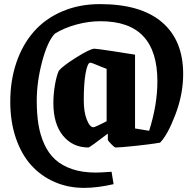

<svg xmlns="http://www.w3.org/2000/svg" viewBox="-20 -704 938 931"><path d="M387.2 207Q310.5 207 244.9 178.5Q179.2 149.9 131.6 97.4Q84 44.9 56.9 -34.4Q29.8 -113.8 29.8 -210.9Q29.8 -314 59.6 -401.1Q89.4 -488.3 144.5 -551Q199.7 -613.8 282 -648.9Q364.3 -684.1 464.8 -684.1Q662.6 -684.1 765.4 -596.4Q868.2 -508.8 868.2 -345.2Q868.2 -247.1 830.3 -147.9Q792.5 -48.8 755.9 -12.2Q707 -3.9 633.3 3.7Q559.6 11.2 540 11.2Q535.6 11.2 519.3 -5.4Q502.9 -22 502.9 -26.9V-56.2Q414.6 11.2 409.2 11.2Q332.5 11.2 285.6 -45.9Q238.8 -103 238.8 -204.1Q238.8 -247.6 246.3 -291.7Q253.9 -335.9 265.1 -360.8Q284.2 -384.3 350.8 -426Q417.5 -467.8 438 -467.8Q448.7 -467.8 530.8 -455.3Q612.8 -442.9 634.8 -439V-81.1L703.1 -69.8Q743.2 -195.3 743.2 -310.1Q743.2 -455.1 675 -528.1Q606.9 -601.1 466.8 -601.1Q409.7 -601.1 350.3 -585Q291 -568.8 246.1 -541Q210.4 -503.9 184.3 -405.5Q158.2 -307.1 158.2 -215.8Q158.2 -151.4 166.5 -100.1Q174.8 -48.8 195.1 -4.4Q215.3 40 247.8 69.6Q280.3 99.1 329.8 116Q379.4 132.8 444.8 132.8Q467.3 132.8 521 128.9L530.8 189Q453.1 207 387.2 207ZM433.1 -86.9Q436.5 -86.9 452.6 -94.2Q468.8 -101.6 482.9 -108.9L497.1 -116.2V-370.1Q490.2 -372.1 471.2 -380.1Q452.1 -388.2 436.3 -394.5Q420.4 -400.9 416 -399.9Q403.8 -397 395 -348.6Q386.2 -300.3 386.2 -217.8Q386.2 -160.6 400.9 -123.8Q415.5 -86.9 433.1 -86.9Z"/></svg>

Font: Grenze
Style: Bold
Weight: 700
Designer: Renata Polastri
Foundry: Omnibus-Type
Version: Version 1.002;PS 001.002;hotconv 1.0.88;makeotf.lib2.5.64775